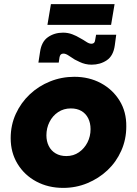

<svg xmlns="http://www.w3.org/2000/svg" viewBox="-20 -902 666 935"><path d="M288 13Q215 13 157 -18Q99 -49 65.5 -104Q32 -159 32 -229Q32 -293 57 -347.5Q82 -402 125 -442.5Q168 -483 224 -505.5Q280 -528 342 -528Q414 -528 471.5 -497Q529 -466 562.5 -411.5Q596 -357 595 -286Q595 -223 570.5 -168Q546 -113 503.5 -73Q461 -33 405.5 -10Q350 13 288 13ZM303 -142Q338 -142 364.5 -160.5Q391 -179 406 -208.5Q421 -238 421 -273Q421 -303 409.5 -326Q398 -349 376.5 -361.5Q355 -374 325 -374Q290 -374 263 -356Q236 -338 221 -308Q206 -278 206 -243Q206 -214 217.5 -191Q229 -168 251 -155Q273 -142 303 -142ZM426 -587Q410 -587 395.5 -590.5Q381 -594 368.5 -600Q356 -606 344 -612Q328 -622 314 -631.5Q300 -641 289 -641Q281 -641 276.5 -637Q272 -633 270 -624L266 -597H167L175 -649Q182 -699 213.5 -721Q245 -743 287 -743Q311 -743 332 -735Q353 -727 369 -717Q386 -708 400 -698.5Q414 -689 425 -689Q433 -689 437.5 -693Q442 -697 443 -705L448 -733H546L539 -681Q532 -630 500 -608.5Q468 -587 426 -587ZM211 -781 228 -882H538L521 -781Z"/></svg>

Font: MuseoModerno ExtraBold
Style: Italic
Weight: 800
Italic angle: -9°
Designer: Pablo Cosgaya, Héctor Gatti, Marcela Romero, and the Authors of The MuseoModerno Project.
Foundry: Omnibus-Type Team
Version: Version 1.003